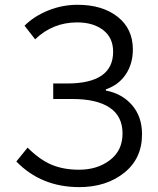

<svg xmlns="http://www.w3.org/2000/svg" viewBox="-20 -765 655 798"><path d="M309.6 12.7Q151.4 12.7 47.9 -93.8L94.7 -151.4Q144.5 -101.6 193.8 -80.6Q243.2 -59.6 308.6 -59.6Q384.8 -59.6 437 -99.6Q489.3 -139.6 489.3 -210Q489.3 -282.2 435.5 -317.9Q381.8 -353.5 282.2 -353.5H201.2V-418H258.8Q450.2 -418 450.2 -549.8Q450.2 -608.4 408.7 -640.1Q367.2 -671.9 300.8 -671.9Q199.2 -671.9 126 -601.6L82 -658.2Q121.1 -697.3 179.7 -721.2Q238.3 -745.1 302.7 -745.1Q405.3 -745.1 468.8 -695.3Q532.2 -645.5 532.2 -559.6Q532.2 -500 502.9 -456.1Q473.6 -412.1 419.9 -393.6V-388.7Q487.3 -376 528.8 -328.1Q570.3 -280.3 570.3 -207Q570.3 -105.5 495.6 -46.4Q420.9 12.7 309.6 12.7Z"/></svg>

Font: Gen Shin Gothic Normal
Style: Regular
Weight: 300
Designer: [Source Han Sans]
Ryoko NISHIZUKA  (kana & ideographs); Paul D. Hunt (Latin, Greek & Cyrillic); Wenlong ZHANG  (bopomofo
Version: Version 1.002.20150607